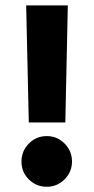

<svg xmlns="http://www.w3.org/2000/svg" viewBox="-20 -697 349 716"><path d="M77.6 -676.8H232.9L223.6 -240.2H87.4ZM60.1 -94.7Q60.1 -133.8 87.6 -161.6Q115.2 -189.5 154.3 -189.5Q193.4 -189.5 220.9 -161.6Q248.5 -133.8 248.5 -94.7Q248.5 -56.2 220.9 -28.3Q193.4 -0.5 154.3 -0.5Q115.7 -0.5 87.9 -27.6Q60.1 -54.7 60.1 -94.7Z"/></svg>

Font: Vazir Black FD-UI
Style: Black-FD-UI
Weight: 900
Designer: Saber Rastikerdar
Foundry: Saber Rastikerdar
Version: Version 30.0.0